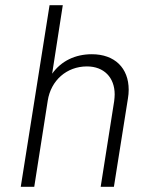

<svg xmlns="http://www.w3.org/2000/svg" viewBox="-20 -720 558 740"><path d="M334 -511C270 -511 216 -485 181 -436L222 -700H171L60 0H112L164 -332C176 -410 237 -464 315 -464C381 -464 422 -421 422 -356C422 -348 421 -339 420 -330L368 0H419L473 -340C475 -352 476 -363 476 -374C476 -458 422 -511 334 -511Z"/></svg>

Font: Arthouse Owned Light
Style: Italic
Weight: 300
Italic angle: -10°
Designer: Jeremy Tribby
Foundry: Tribby Type
Version: Version 1.000;PS 001.000;hotconv 1.0.88;makeotf.lib2.5.64775